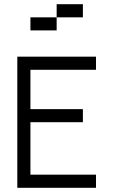

<svg xmlns="http://www.w3.org/2000/svg" viewBox="-20 -895 540 915"><path d="M437.5 0V-62.5H125Q125 -62.5 125 -312.5H375V-375H125V-562.5H437.5V-625H62.5Q62.5 -625 62.5 0ZM375 -812.5V-875H250V-812.5H125V-750H250V-812.5Z"/></svg>

Font: UnifontExMono
Style: Regular
Weight: 500
Version: Version 15.0.06